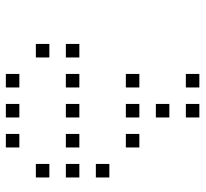

<svg xmlns="http://www.w3.org/2000/svg" viewBox="-42 -470 685 640"><g transform="rotate(-90 300.0 -150.5)"><path d="M129 -473Q128 -473 128 -473Q128 -473 128 -472V-429Q128 -428 128 -428Q128 -428 129 -428H172Q173 -428 173 -428Q173 -428 173 -429V-472Q173 -473 173 -473Q173 -473 172 -473ZM229 -473Q228 -473 228 -473Q228 -473 228 -472V-429Q228 -428 228 -428Q228 -428 229 -428H272Q273 -428 273 -428Q273 -428 273 -429V-472Q273 -473 273 -473Q273 -473 272 -473ZM329 -473Q328 -473 328 -473Q328 -473 328 -472V-429Q328 -428 328 -428Q328 -428 329 -428H372Q373 -428 373 -428Q373 -428 373 -429V-472Q373 -473 373 -473Q373 -473 372 -473ZM29 -373Q28 -373 28 -373Q28 -373 28 -372V-329Q28 -328 28 -328Q28 -328 29 -328H72Q73 -328 73 -328Q73 -328 73 -329V-372Q73 -373 73 -373Q73 -373 72 -373ZM429 -373Q428 -373 428 -373Q428 -373 428 -372V-329Q428 -328 428 -328Q428 -328 429 -328H472Q473 -328 473 -328Q473 -328 473 -329V-372Q473 -373 473 -373Q473 -373 472 -373ZM29 -273Q28 -273 28 -273Q28 -273 28 -272V-229Q28 -228 28 -228Q28 -228 29 -228H72Q73 -228 73 -228Q73 -228 73 -229V-272Q73 -273 73 -273Q73 -273 72 -273ZM129 -273Q128 -273 128 -273Q128 -273 128 -272V-229Q128 -228 128 -228Q128 -228 129 -228H172Q173 -228 173 -228Q173 -228 173 -229V-272Q173 -273 173 -273Q173 -273 172 -273ZM229 -273Q228 -273 228 -273Q228 -273 228 -272V-229Q228 -228 228 -228Q228 -228 229 -228H272Q273 -228 273 -228Q273 -228 273 -229V-272Q273 -273 273 -273Q273 -273 272 -273ZM329 -273Q328 -273 328 -273Q328 -273 328 -272V-229Q328 -228 328 -228Q328 -228 329 -228H372Q373 -228 373 -228Q373 -228 373 -229V-272Q373 -273 373 -273Q373 -273 372 -273ZM429 -273Q428 -273 428 -273Q428 -273 428 -272V-229Q428 -228 428 -228Q428 -228 429 -228H472Q473 -228 473 -228Q473 -228 473 -229V-272Q473 -273 473 -273Q473 -273 472 -273ZM29 -173Q28 -173 28 -173Q28 -173 28 -172V-129Q28 -128 28 -128Q28 -128 29 -128H72Q73 -128 73 -128Q73 -128 73 -129V-172Q73 -173 73 -173Q73 -173 72 -173ZM129 -73Q128 -73 128 -73Q128 -73 128 -72V-29Q128 -28 128 -28Q128 -28 129 -28H172Q173 -28 173 -28Q173 -28 173 -29V-72Q173 -73 173 -73Q173 -73 172 -73ZM229 -73Q228 -73 228 -73Q228 -73 228 -72V-29Q228 -28 228 -28Q228 -28 229 -28H272Q273 -28 273 -28Q273 -28 273 -29V-72Q273 -73 273 -73Q273 -73 272 -73ZM329 -73Q328 -73 328 -73Q328 -73 328 -72V-29Q328 -28 328 -28Q328 -28 329 -28H372Q373 -28 373 -28Q373 -28 373 -29V-72Q373 -73 373 -73Q373 -73 372 -73ZM229 27Q228 27 228 27Q228 27 228 28V71Q228 72 228 72Q228 72 229 72H272Q273 72 273 72Q273 72 273 71V28Q273 27 273 27Q273 27 272 27ZM229 127Q228 127 228 127Q228 127 228 128V171Q228 172 228 172Q228 172 229 172H272Q273 172 273 172Q273 172 273 171V128Q273 127 273 127Q273 127 272 127ZM329 127Q328 127 328 127Q328 127 328 128V171Q328 172 328 172Q328 172 329 172H372Q373 172 373 172Q373 172 373 171V128Q373 127 373 127Q373 127 372 127Z"/></g></svg>

Font: Doto Light
Style: Regular
Weight: 300
Monospace: yes
Version: Version 1.000